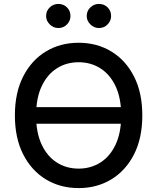

<svg xmlns="http://www.w3.org/2000/svg" viewBox="-20 -957 808 987"><path d="M711.6 -363.6Q711.6 -247.2 669 -163.5Q626.4 -79.9 552.4 -35Q478.3 9.9 384.2 9.9Q289.8 9.9 215.7 -35Q141.7 -79.9 99.1 -163.7Q56.5 -247.5 56.5 -363.6Q56.5 -480.1 99.1 -563.7Q141.7 -647.4 215.7 -692.3Q289.8 -737.2 384.2 -737.2Q478.3 -737.2 552.4 -692.3Q626.4 -647.4 669 -563.7Q711.6 -480.1 711.6 -363.6ZM603 -363.6Q603 -452.4 574.4 -513.3Q545.8 -574.2 496.3 -605.6Q446.7 -637.1 384.2 -637.1Q321.4 -637.1 272 -605.6Q222.7 -574.2 194.1 -513.3Q165.5 -452.4 165.5 -363.6Q165.5 -274.9 194.1 -214Q222.7 -153.1 272 -121.6Q321.4 -90.2 384.2 -90.2Q446.7 -90.2 496.3 -121.6Q545.8 -153.1 574.4 -214Q603 -274.9 603 -363.6ZM628.6 -406.2V-321H139.6V-406.2ZM279.8 -812.9Q254.6 -812.9 235.8 -831.5Q217 -850.1 217 -874.6Q217 -901.3 235.8 -919Q254.6 -936.8 279.8 -936.8Q306.5 -936.8 324.4 -919Q342.3 -901.3 342.3 -874.6Q342.3 -850.1 324.4 -831.5Q306.5 -812.9 279.8 -812.9ZM488.6 -812.9Q463.4 -812.9 444.6 -831.5Q425.8 -850.1 425.8 -874.6Q425.8 -901.3 444.6 -919Q463.4 -936.8 488.6 -936.8Q515.3 -936.8 533.2 -919Q551.1 -901.3 551.1 -874.6Q551.1 -850.1 533.2 -831.5Q515.3 -812.9 488.6 -812.9Z"/></svg>

Font: InterMG Medium
Style: Regular
Weight: 500
Designer: Rasmus Andersson
Foundry: rsms
Version: Version 3.019;December 26, 2023;FontCreator 15.0.0.2955 64-b